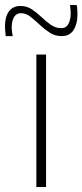

<svg xmlns="http://www.w3.org/2000/svg" viewBox="-74 -751 331 771"><path d="M72 0V-532H111V0ZM-51 -606Q-52 -616 -53 -626.5Q-54 -637 -54 -645Q-54 -684 -38 -705.5Q-22 -727 8 -727Q34 -727 54 -713.5Q74 -700 92.5 -682.5Q111 -665 130 -651.5Q149 -638 172 -638Q186 -638 194 -646Q202 -654 206 -668Q210 -682 210 -697Q210 -705 209 -714Q208 -723 207 -731H234Q236 -721 236.5 -711.5Q237 -702 237 -692Q237 -655 221.5 -630.5Q206 -606 173 -606Q147 -606 125.5 -620Q104 -634 85 -652Q66 -670 48 -684Q30 -698 10 -698Q-8 -698 -17.5 -682.5Q-27 -667 -27 -641Q-27 -632 -25.5 -622.5Q-24 -613 -23 -606Z"/></svg>

Font: Georama ExtraLight
Style: Regular
Weight: 250
Version: Version 1.001